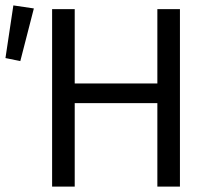

<svg xmlns="http://www.w3.org/2000/svg" viewBox="-39 -690 775 710"><path d="M153.7 0V-656.3H237.3V-381.3H542.9V-656.3H626.4V0H542.9V-308.6H237.3V0ZM36.1 -464.1 -18.8 -475.3 10.4 -670 86.2 -658.8Z"/></svg>

Font: Source Sans Variable
Style: Regular
Weight: 200
Designer: Paul D. Hunt
Foundry: Adobe Systems Incorporated
Version: Version 3.006;hotconv 1.0.111;makeotfexe 2.5.65597